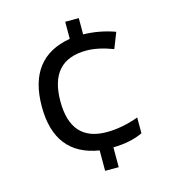

<svg xmlns="http://www.w3.org/2000/svg" viewBox="-109 -814 819 913"><g transform="rotate(-15 300.0 -357.0)"><path d="M362.8 -644Q441.9 -642.6 518.1 -615.2L487.8 -538.1Q414.6 -565.9 356.9 -565.9Q175.8 -565.9 175.8 -363.8Q175.8 -166 352.1 -166Q426.8 -166 508.8 -195.8V-118.2Q449.2 -89.4 362.8 -87.9V9.8H295.9V-90.8Q84 -124.5 84 -362.8Q84 -604 295.9 -640.1V-724.1H362.8Z"/></g></svg>

Font: WenQuanYi Micro Hei Mono
Style: Regular
Weight: 400
Foundry: Ascender Corporation
Version: Version 0.2.0-beta